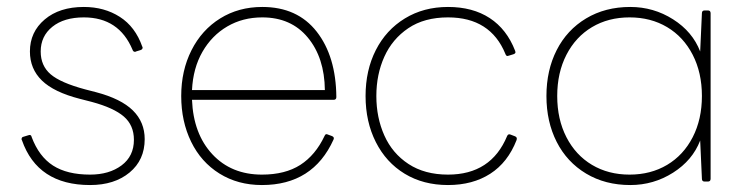

<svg xmlns="http://www.w3.org/2000/svg" viewBox="-20 -522 2151 552"><path d="M43 -119Q42 -120 42 -122Q42 -128 48 -129L61 -133L65 -134Q70 -134 71 -128Q92 -72 132.5 -46Q173 -20 239 -20Q294 -20 329.5 -46.5Q365 -73 365 -120Q365 -162 336 -187Q307 -212 244 -229L209 -238Q135 -257 100.5 -290.5Q66 -324 66 -374Q66 -430 108.5 -466Q151 -502 221 -502Q280 -502 324.5 -473.5Q369 -445 389 -388Q390 -387 390 -385Q390 -380 384 -378L371 -374Q370 -373 368 -373Q363 -373 361 -379Q322 -472 221 -472Q164 -472 130.5 -445Q97 -418 97 -374Q97 -333 125.5 -308.5Q154 -284 225 -265L256 -257Q328 -238 362 -204.5Q396 -171 396 -122Q396 -62 352.5 -26Q309 10 239 10Q88 10 43 -119Z M501 -246Q501 -319 530.5 -377.5Q560 -436 613 -469Q666 -502 734 -502Q835 -502 890.5 -431Q946 -360 947 -243Q947 -235 939 -235H532Q536 -137 590.5 -78.5Q645 -20 733 -20Q800 -20 843.5 -48Q887 -76 913 -131Q916 -139 923 -135L934 -131Q942 -128 939 -121Q880 10 733 10Q664 10 611 -23Q558 -56 529.5 -114.5Q501 -173 501 -246ZM532 -263H914Q913 -356 865 -414Q817 -472 734 -472Q678 -472 633.5 -446Q589 -420 562 -373Q535 -326 532 -263Z M1031 -246Q1031 -320 1060.5 -378Q1090 -436 1144 -469Q1198 -502 1268 -502Q1339 -502 1388 -470Q1437 -438 1461 -376L1462 -372Q1462 -368 1456 -366L1443 -362L1439 -361Q1435 -361 1433 -367Q1390 -472 1268 -472Q1200 -472 1154 -441Q1108 -410 1085 -359Q1062 -308 1062 -246Q1062 -184 1085 -132.5Q1108 -81 1154.5 -50.5Q1201 -20 1268 -20Q1392 -20 1438 -131Q1441 -138 1448 -135L1461 -130Q1468 -127 1465 -119Q1440 -55 1389.5 -22.5Q1339 10 1268 10Q1197 10 1143.5 -22.5Q1090 -55 1060.5 -113.5Q1031 -172 1031 -246Z M1551 -246Q1551 -320 1580.5 -378Q1610 -436 1665 -469Q1720 -502 1792 -502Q1859 -502 1915 -466.5Q1971 -431 1993 -374L1998 -484Q1998 -492 2006 -492H2015Q2023 -492 2023 -484V-8Q2023 0 2015 0H2006Q1998 0 1998 -8L1993 -118Q1971 -61 1915 -25.5Q1859 10 1792 10Q1720 10 1665 -23Q1610 -56 1580.5 -114Q1551 -172 1551 -246ZM1998 -246Q1998 -313 1971.5 -364.5Q1945 -416 1898 -444Q1851 -472 1790 -472Q1729 -472 1682 -444Q1635 -416 1608.5 -364.5Q1582 -313 1582 -246Q1582 -179 1608.5 -127.5Q1635 -76 1682 -48Q1729 -20 1790 -20Q1851 -20 1898 -48Q1945 -76 1971.5 -127.5Q1998 -179 1998 -246Z"/></svg>

Font: LINE Seed Sans TH App Thin
Style: Regular
Weight: 250
Designer: Dalton Maag Ltd | Thai characters by Cadson Demak Co.,Ltd.
Foundry: Dalton Maag Ltd
Version: Version 1.003